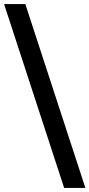

<svg xmlns="http://www.w3.org/2000/svg" viewBox="-30 -720 438 940"><path d="M284 200 -10 -700H94L388 200Z"/></svg>

Font: Space Grotesk Medium
Style: Regular
Weight: 500
Designer: Florian Karsten
Foundry: Florian Karsten
Version: Version 2.000